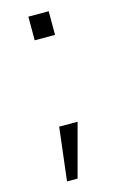

<svg xmlns="http://www.w3.org/2000/svg" viewBox="-111 -602 491 797"><g transform="rotate(-15 134.5 -204.0)"><path d="M74.2 147.5 101.6 -80.6H180.7L119.6 147.5ZM96.2 -453.1V-554.7H183.6V-453.1Z"/></g></svg>

Font: Oxygen Light
Style: Regular
Weight: 300
Designer: vernon adams
Foundry: Vernon Adams
Version: Version Release 0.2.3 webfont; ttfautohint (v0.93.3-1d66) -l